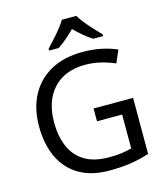

<svg xmlns="http://www.w3.org/2000/svg" viewBox="-136 -1046 999 1159"><g transform="rotate(-15 364.0 -467.0)"><path d="M407 -377H654V-27Q596 -8 537 1Q478 10 403 10Q292 10 216 -34.5Q140 -79 100.5 -161.5Q61 -244 61 -357Q61 -469 105 -551Q149 -633 231.5 -678.5Q314 -724 431 -724Q491 -724 544.5 -713Q598 -702 644 -682L610 -604Q572 -621 524.5 -633Q477 -645 426 -645Q298 -645 226.5 -568Q155 -491 155 -357Q155 -272 182.5 -206.5Q210 -141 269 -104.5Q328 -68 424 -68Q471 -68 504 -73Q537 -78 564 -85V-297H407ZM451 -944Q463 -922 485.5 -894.5Q508 -867 532.5 -840.5Q557 -814 576 -795V-784H514Q488 -800 460 -823.5Q432 -847 405 -874Q378 -847 351 -824Q324 -801 298 -784H238V-795Q256 -815 280 -841Q304 -867 326 -894.5Q348 -922 361 -944Z"/></g></svg>

Font: Noto IKEA Arabic
Style: Regular
Weight: 400
Designer: Monotype Design Team
Foundry: Monotype Imaging Inc.
Version: Version 1.200